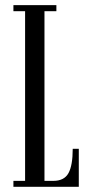

<svg xmlns="http://www.w3.org/2000/svg" viewBox="-20 -720 351 740"><path d="M31.7 0V-22.9H76.7V-676.8H31.7V-700.2H197.3V-676.8H151.4V-22.9H185.5Q227.5 -22.9 243.9 -52.7Q260.3 -82.5 260.3 -146.5H283.7V0Z"/></svg>

Font: Imbue
Style: Regular
Weight: 400
Designer: Tyler Finck
Foundry: Etcetera Type Company
Version: Version 0.910